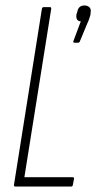

<svg xmlns="http://www.w3.org/2000/svg" viewBox="-20 -681 351 701"><path d="M36 0Q30 0 31 -6L133 -649Q134 -655 140 -655H162Q168 -655 167 -649L69 -34H245Q252 -34 250 -27L246 -6Q245 0 240 0ZM253 -525Q249 -525 248 -526.5Q247 -528 248 -531L275 -603Q256 -604 259 -628L262 -637Q266 -661 288 -661Q300 -661 306.5 -654.5Q313 -648 311 -636L310 -626Q308 -621 306 -613.5Q304 -606 299 -596L272 -531Q270 -525 265 -525Z"/></svg>

Font: Sofia Sans Extra Condensed ExtraLight
Style: Italic
Weight: 250
Italic angle: -9°
Version: Version 4.100